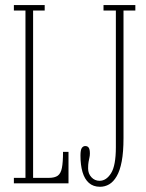

<svg xmlns="http://www.w3.org/2000/svg" viewBox="-20 -720 572 754"><path d="M34.5 0V-21.5H80V-678.5H34.5V-700H155.5V-678.5H110V-21.5H171.5Q195 -21.5 207 -30.2Q219 -39 223.2 -61Q227.5 -83 227.5 -123.5H249V0ZM373 13.5Q346 13.5 329 -1.8Q312 -17 304 -44.5Q296 -72 296 -109Q296 -131 301.2 -138.8Q306.5 -146.5 315 -146.5Q324 -146.5 328.5 -139.8Q333 -133 333 -117.5Q333 -108.5 331.2 -101.2Q329.5 -94 327.8 -84.2Q326 -74.5 326 -58.5Q326 -38 339 -24Q352 -10 371 -10Q397.5 -10 416.2 -39.8Q435 -69.5 435 -142V-678.5H386.5V-700H511.5V-678.5H465V-177.5Q465 -123 458 -86.2Q451 -49.5 438.2 -27.8Q425.5 -6 408.8 3.8Q392 13.5 373 13.5Z"/></svg>

Font: Imbue 48pt Thin
Style: Regular
Weight: 250
Designer: Tyler Finck
Foundry: Etcetera Type Company
Version: Version 1.102